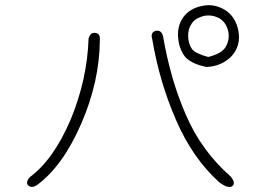

<svg xmlns="http://www.w3.org/2000/svg" viewBox="-20 -756 1040 748"><path d="M785 -495Q725 -507 700 -536Q677 -567 674 -610Q670 -655 694 -689Q720 -724 768 -733Q814 -743 857 -717Q899 -690 909 -634Q919 -578 882 -537Q844 -498 785 -495ZM791 -534Q844 -547 859 -573Q876 -602 869 -635Q861 -669 834 -685Q806 -700 774 -694Q759 -690 747.5 -683.5Q736 -677 728 -666Q712 -644 713 -614Q714 -585 728 -565Q740 -548 791 -534ZM615 -616Q629 -534 651 -457Q673 -380 704 -309Q735 -237 779 -177Q823 -117 879 -68Q899 -43 886 -32Q872 -18 834 -46Q782 -93 740 -153.5Q698 -214 666 -288Q601 -437 573 -604Q565 -630 587 -636Q608 -640 615 -616ZM369 -601Q368 -438 296 -273Q224 -108 124 -35Q104 -22 91 -33Q78 -43 95 -65Q189 -134 256 -292Q320 -448 325 -605Q331 -630 351 -628Q371 -626 369 -601Z"/></svg>

Font: Yomogi
Style: Regular
Weight: 400
Designer: satsuyako
Foundry: satsuyako
Version: Version 3.100